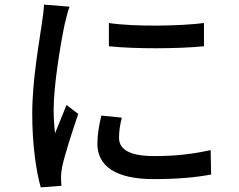

<svg xmlns="http://www.w3.org/2000/svg" viewBox="-20 -783 1040 834"><path d="M453 -683V-582C568 -570 754 -571 866 -582V-683C764 -670 566 -666 453 -683ZM420 -281C410 -237 403 -198 403 -159C403 -63 480 -5 648 -5C754 -5 835 -13 897 -25L895 -131C813 -113 739 -105 650 -105C530 -105 497 -141 497 -185C497 -212 501 -239 509 -272L420 -281ZM171 -763C170 -738 166 -707 162 -682C151 -603 120 -435 120 -289C120 -155 137 -39 157 31L247 24C246 12 245 -3 245 -13C245 -24 247 -44 250 -58C260 -107 294 -213 320 -288L269 -327C254 -291 235 -244 219 -204C215 -240 213 -273 213 -308C213 -413 244 -598 261 -678C265 -696 275 -736 282 -754Z"/></svg>

Font: Noto Sans T Chinese Medium
Style: Regular
Weight: 500
Designer: Ryoko NISHIZUKA (kana & ideographs); Paul D. Hunt (Latin, Greek & Cyrillic); Wenlong ZHANG (bopomofo); Sandoll Communica
Foundry: Adobe Systems Incorporated
Version: Version 1.000;PS 1;hotconv 1.0.78;makeotf.lib2.5.61930